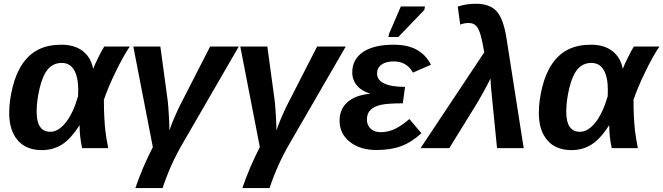

<svg xmlns="http://www.w3.org/2000/svg" viewBox="-20 -770 3448 998"><path d="M298.8 -537.6Q367.7 -537.6 410.2 -504.6Q452.6 -471.7 463.9 -413.6H464.8Q472.7 -434.6 491.5 -472.4Q510.3 -510.3 522 -528.3H654.8Q621.6 -480 581.1 -396.5Q540.5 -313 520 -251Q520 -199.7 522.2 -159.9Q524.4 -120.1 527.8 -89.4Q531.2 -58.6 542.5 0H406.7Q394 -61 394 -109.9V-117.2H392.1Q346.7 -46.4 300.8 -18.1Q254.9 10.3 197.8 10.3Q116.2 10.3 72 -41Q27.8 -92.3 27.8 -183.1Q27.8 -246.6 45.9 -318.6Q64 -390.6 98.1 -439.9Q132.3 -489.3 181.6 -513.4Q231 -537.6 298.8 -537.6ZM300.8 -442.9Q257.3 -442.9 229.7 -410.9Q202.1 -378.9 186.3 -312.5Q170.4 -246.1 170.4 -189Q170.4 -85 241.7 -85Q283.2 -85 321.5 -132.8Q359.9 -180.7 385.7 -269.5L386.7 -300.8Q386.7 -368.7 365.2 -405.8Q343.8 -442.9 300.8 -442.9Z M672.9 -528.3H813.5L851.6 -247.6Q855 -219.7 857.9 -166.5Q860.8 -113.3 860.8 -91.8Q876.5 -140.6 913.6 -218.3L1072.3 -528.3H1221.2L930.7 -26.4Q864.7 86.4 825.2 207.5H683.6Q720.2 100.1 774.4 -5.4Z M1229 -528.3H1369.6L1407.7 -247.6Q1411.1 -219.7 1414.1 -166.5Q1417 -113.3 1417 -91.8Q1432.6 -140.6 1469.7 -218.3L1628.4 -528.3H1777.3L1486.8 -26.4Q1420.9 86.4 1381.3 207.5H1239.7Q1276.4 100.1 1330.6 -5.4Z M1958 -83Q2001.5 -83 2037.8 -102.3Q2074.2 -121.6 2107.9 -151.4L2170.4 -77.6Q2120.6 -31.2 2065.9 -10.7Q2011.2 9.8 1937.5 9.8Q1851.6 9.8 1798.3 -32.7Q1745.1 -75.2 1745.1 -142.6Q1745.1 -202.1 1785.4 -238.5Q1825.7 -274.9 1902.8 -282.7L1903.3 -283.7Q1860.4 -295.9 1835.7 -325.2Q1811 -354.5 1811 -393.6Q1811 -461.9 1867.2 -499.8Q1923.3 -537.6 2026.4 -537.6Q2098.1 -537.6 2145.3 -512Q2192.4 -486.3 2220.2 -433.6L2126.5 -392.6Q2094.2 -450.7 2026.9 -450.7Q1986.3 -450.7 1963.1 -434.1Q1939.9 -417.5 1939.9 -387.7Q1939.9 -354 1977.1 -336.2Q2014.2 -318.4 2085.4 -318.4L2073.7 -232.9Q1994.1 -232.9 1959.5 -224.9Q1924.8 -216.8 1906 -198.7Q1887.2 -180.7 1887.2 -148.4Q1887.2 -119.6 1906.5 -101.3Q1925.8 -83 1958 -83ZM1999 -577.6 2002 -593.8 2063.5 -736.3H2189L2185.5 -718.3L2050.3 -577.6Z M2702.1 0H2563.5Q2535.2 -279.8 2532.2 -315.2Q2529.3 -350.6 2529.3 -361.8Q2519.5 -339.8 2491.5 -289.3Q2463.4 -238.8 2444.8 -209.5L2315.4 0H2166L2497.1 -498Q2487.3 -557.1 2477.8 -589.4Q2468.3 -621.6 2454.6 -636Q2440.9 -650.4 2416 -650.4Q2393.1 -650.4 2372.1 -642.1L2359.4 -735.8Q2403.3 -750.5 2453.1 -750.5Q2526.9 -750.5 2562.3 -710.4Q2597.7 -670.4 2613.3 -567.4Z M3051.8 -537.6Q3120.6 -537.6 3163.1 -504.6Q3205.6 -471.7 3216.8 -413.6H3217.8Q3225.6 -434.6 3244.4 -472.4Q3263.2 -510.3 3274.9 -528.3H3407.7Q3374.5 -480 3334 -396.5Q3293.5 -313 3272.9 -251Q3272.9 -199.7 3275.1 -159.9Q3277.3 -120.1 3280.8 -89.4Q3284.2 -58.6 3295.4 0H3159.7Q3147 -61 3147 -109.9V-117.2H3145Q3099.6 -46.4 3053.7 -18.1Q3007.8 10.3 2950.7 10.3Q2869.1 10.3 2825 -41Q2780.8 -92.3 2780.8 -183.1Q2780.8 -246.6 2798.8 -318.6Q2816.9 -390.6 2851.1 -439.9Q2885.3 -489.3 2934.6 -513.4Q2983.9 -537.6 3051.8 -537.6ZM3053.7 -442.9Q3010.3 -442.9 2982.7 -410.9Q2955.1 -378.9 2939.2 -312.5Q2923.3 -246.1 2923.3 -189Q2923.3 -85 2994.6 -85Q3036.1 -85 3074.5 -132.8Q3112.8 -180.7 3138.7 -269.5L3139.6 -300.8Q3139.6 -368.7 3118.2 -405.8Q3096.7 -442.9 3053.7 -442.9Z"/></svg>

Font: Liberation Sans
Style: Bold Italic
Weight: 700
Italic angle: -12°
Designer: Steve Matteson
Foundry: Ascender Corporation
Version: Version 2.1.5